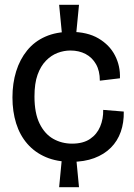

<svg xmlns="http://www.w3.org/2000/svg" viewBox="-20 -724 558 802"><path d="M239 -580 227 -704H310L298 -580ZM227 58 239 -67H298L310 58ZM278 -48Q218 -48 172 -67.5Q126 -87 94.5 -123Q63 -159 47.5 -208.5Q32 -258 32 -317Q32 -376 47.5 -426Q63 -476 93.5 -513.5Q124 -551 169.5 -571Q215 -591 274 -591Q345 -591 391.5 -563.5Q438 -536 460.5 -492Q483 -448 481 -397L397 -387Q397 -428 381 -456Q365 -484 337.5 -498.5Q310 -513 274 -513Q247 -513 220.5 -503Q194 -493 172 -470.5Q150 -448 137 -412Q124 -376 124 -321Q124 -251 145.5 -207.5Q167 -164 202.5 -144Q238 -124 281 -124Q327 -124 356 -143.5Q385 -163 398.5 -195.5Q412 -228 411 -265L497 -258Q498 -212 484.5 -173.5Q471 -135 443 -107Q415 -79 373.5 -63.5Q332 -48 278 -48Z"/></svg>

Font: Bricolage Grotesque 96pt
Style: Regular
Weight: 400
Version: Version 1.001;gftools[0.9.33.dev8+g029e19f]